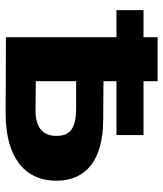

<svg xmlns="http://www.w3.org/2000/svg" viewBox="31 -609 579 681"><g transform="rotate(90 320.5 -268.5)"><path d="M404 -345 268 -346V-392H459V-488H268V-538H112V-488H16V-392H112V0L383 1C533 1 621 -63 621 -179C621 -287 544 -345 404 -345ZM368 -105 268 -106V-249H368C429 -248 462 -232 462 -180C462 -127 428 -104 368 -105Z"/></g></svg>

Font: AWKNG-Font
Style: Bold
Weight: 700
Designer: Awakening Church
Foundry: Awakening Church
Version: Version 1.700;PS 001.700;hotconv 1.0.88;makeotf.lib2.5.64775